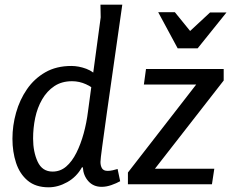

<svg xmlns="http://www.w3.org/2000/svg" viewBox="-20 -785 985 818"><path d="M409 -711 408 -765H501Q482 -630 465 -513Q448 -396 435.5 -306Q423 -216 415.5 -161Q408 -106 408 -95Q408 -79 414.5 -68Q421 -57 439 -57Q449 -57 460 -59.5Q471 -62 481 -65L492 -13Q476 -4 454.5 3.5Q433 11 413 11Q378 11 356.5 -13Q335 -37 333 -72H329Q306 -31 266.5 -9Q227 13 187 13Q132 13 98 -15.5Q64 -44 48.5 -91Q33 -138 33 -194Q33 -250 48.5 -305Q64 -360 95 -405Q126 -450 173 -477Q220 -504 284 -504Q315 -504 347.5 -492Q380 -480 407 -448V-385Q375 -413 346.5 -426Q318 -439 287 -439Q243 -439 211.5 -418Q180 -397 159.5 -361.5Q139 -326 130 -283Q121 -240 121 -195Q121 -138 140.5 -96Q160 -54 204 -54Q237 -54 262 -75.5Q287 -97 305.5 -134Q324 -171 336.5 -216.5Q349 -262 355 -311ZM602 -491H933V-442L640 -66H893L883 0H525V-50L816 -425H593ZM790 -653 875 -732H945L822 -579H737L654 -733H725Z"/></svg>

Font: Rosario Medium
Style: Italic
Weight: 500
Italic angle: -8.05°
Version: Version 1.201